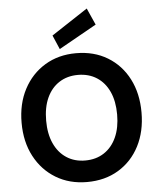

<svg xmlns="http://www.w3.org/2000/svg" viewBox="-62 -1009 893 1075"><g transform="rotate(-5 384.0 -472.0)"><path d="M384 12Q285 12 209 -34Q133 -80 90 -161.5Q47 -243 47 -350Q47 -457 90 -538.5Q133 -620 209 -666Q285 -712 384 -712Q485 -712 561 -666Q637 -620 679 -538.5Q721 -457 721 -350Q721 -243 679 -161.5Q637 -80 561 -34Q485 12 384 12ZM384 -109Q445 -109 490 -138.5Q535 -168 559.5 -222Q584 -276 584 -350Q584 -425 559.5 -478.5Q535 -532 490 -561Q445 -590 384 -590Q324 -590 279 -561Q234 -532 209.5 -478.5Q185 -425 185 -350Q185 -276 209.5 -222Q234 -168 279 -138.5Q324 -109 384 -109ZM296 -743 262 -822 466 -956 508 -862Z"/></g></svg>

Font: DM Sans 11pt
Style: Bold
Weight: 700
Version: Version 4.004;gftools[0.9.30]